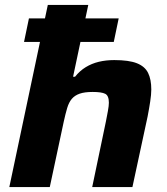

<svg xmlns="http://www.w3.org/2000/svg" viewBox="-20 -763 680 783"><path d="M78 -592 98 -688H464L444 -592ZM18 0 175 -743H340L278 -450H286Q305 -474 329.5 -489Q354 -504 383 -511Q412 -518 446 -518Q506 -518 538.5 -505Q571 -492 584 -465.5Q597 -439 597 -398Q597 -378 592.5 -348.5Q588 -319 582 -288L520 0H356L412 -268Q416 -288 420 -310Q424 -332 424 -344Q424 -373 409 -380.5Q394 -388 358 -388Q325 -388 305 -381Q285 -374 273 -360Q261 -346 254 -322.5Q247 -299 240 -267L183 0Z"/></svg>

Font: Saira SemiExpanded
Style: Bold Italic
Weight: 700
Width: 6
Italic angle: -12°
Designer: Hector Gatti with collaboration of the Omnibus-Type team
Foundry: Omnibus-Type
Version: Version 1.101